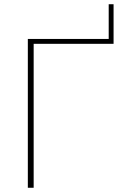

<svg xmlns="http://www.w3.org/2000/svg" viewBox="-20 -887 572 907"><path d="M516.5 -680H139V0H111.5V-703H493.5V-867H516.5Z"/></svg>

Font: Lato ExtraLight
Style: Regular
Weight: 275
Designer: Lukasz Dziedzic with Adam Twardoch and Botio Nikoltchev
Foundry: tyPoland Lukasz Dziedzic
Version: Version 2.015; 2015-08-06; http://www.latofonts.com/